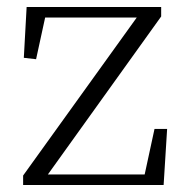

<svg xmlns="http://www.w3.org/2000/svg" viewBox="-20 -528 531 548"><path d="M46 0V-27L384 -497V-470L376 -478H239H86L113 -497L83 -359L48 -363L56 -508H440V-481L103 -11L109 -51L110 -30H254H414L389 -12L421 -160H457L447 0Z"/></svg>

Font: Noto Serif TC ExtraLight ExtraLight
Style: Regular
Weight: 250
Version: Version 2.003-H1;hotconv 1.1.1;makeotfexe 2.6.0